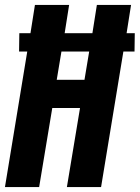

<svg xmlns="http://www.w3.org/2000/svg" viewBox="-20 -755 564 775"><path d="M0 0 90 -547H57L58 -621H103L121 -735H259L241 -621H353L371 -735H509L491 -621H524L523 -547H478L388 0H250L303 -319H191L138 0ZM321 -433 340 -547H228L209 -433Z"/></svg>

Font: Iosevka Curly Heavy
Style: Italic
Weight: 900
Italic angle: -9°
Monospace: yes
Designer: Belleve Invis
Foundry: Belleve Invis
Version: Version 22.1.2; ttfautohint (v1.8.4)